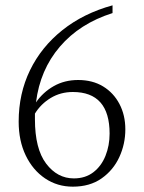

<svg xmlns="http://www.w3.org/2000/svg" viewBox="-20 -690 540 720"><path d="M253 10Q195 10 149 -21Q103 -52 76.5 -107Q50 -162 50 -234Q50 -339 92.5 -426.5Q135 -514 214 -577Q293 -640 402 -670V-641Q279 -602 204.5 -515Q130 -428 115 -306Q141 -344 181.5 -367Q222 -390 273 -390Q327 -390 366.5 -366Q406 -342 428 -300Q450 -258 450 -205Q450 -150 427.5 -101Q405 -52 361 -21Q317 10 253 10ZM111 -243Q111 -132 153 -76.5Q195 -21 257 -21Q300 -21 330 -44Q360 -67 375.5 -105.5Q391 -144 391 -189Q391 -345 253 -345Q207 -345 170 -322.5Q133 -300 111 -264Q111 -254 111 -243Z"/></svg>

Font: Spectral ExtraLight
Style: Regular
Weight: 275
Designer: Jean-Baptiste Levee
Foundry: Production Type
Version: Version 2.001